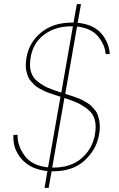

<svg xmlns="http://www.w3.org/2000/svg" viewBox="-20 -820 576 927"><path d="M195 87 209 6Q128 -2 84 -52.5Q40 -103 45 -169H65Q63 -118 98.5 -69Q134 -20 212 -12L272 -353Q254 -359 244 -362Q234 -365 217.5 -371Q201 -377 191 -382Q181 -387 167.5 -394.5Q154 -402 146 -410Q138 -418 129 -428Q120 -438 115.5 -450Q111 -462 107.5 -476Q104 -490 104.5 -507Q105 -524 108 -543Q121 -616 179 -663.5Q237 -711 328 -711H335L351 -800H371L355 -710Q432 -702 469.5 -658Q507 -614 510 -559H490Q487 -603 454 -643.5Q421 -684 352 -692L295 -367Q312 -362 323 -358Q334 -354 350 -348.5Q366 -343 376.5 -337.5Q387 -332 400 -324Q413 -316 421 -308Q429 -300 438 -289.5Q447 -279 451.5 -266.5Q456 -254 459 -239Q462 -224 462 -206.5Q462 -189 458 -169Q446 -99 389.5 -46Q333 7 236 7H229L215 87ZM128 -543Q121 -503 129.5 -473.5Q138 -444 163.5 -425Q189 -406 212 -396Q235 -386 276 -373L332 -693H325Q248 -693 194 -653.5Q140 -614 128 -543ZM239 -11Q322 -11 374 -56Q426 -101 438 -169Q446 -211 437.5 -242Q429 -273 403.5 -292.5Q378 -312 354.5 -323Q331 -334 291 -347L232 -11Z"/></svg>

Font: Poppins Thin
Style: Italic
Weight: 250
Italic angle: -10°
Designer: Ninad Kale (Devanagari), Jonny Pinhorn (Latin)
Foundry: Indian Type Foundry
Version: Version 3.200;PS 1.000;hotconv 16.6.54;makeotf.lib2.5.65590